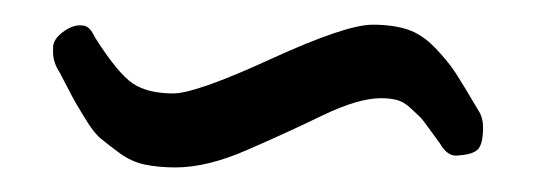

<svg xmlns="http://www.w3.org/2000/svg" viewBox="-20 -341 438 157"><path d="M23.4 -302.2Q23.4 -308.6 31 -314.5Q38.6 -320.3 45.4 -320.3Q47.9 -320.3 49.6 -319.8Q51.3 -319.3 52.7 -317.9Q54.2 -316.4 54.7 -315.7Q55.2 -314.9 56.6 -312.5L57.6 -310.5Q76.2 -281.2 88.4 -272.9Q100.6 -264.6 121.6 -264.6Q140.1 -264.6 201.4 -292.7Q262.7 -320.8 284.7 -320.8Q301.3 -320.8 313.2 -316.9Q325.2 -313 335.9 -301.8Q346.7 -290.5 352.8 -281Q358.9 -271.5 371.6 -250Q375 -244.6 375 -236.8Q375 -224.1 371.3 -219.5Q367.7 -214.8 355 -213.9Q346.2 -212.4 339.8 -223.6Q337.9 -226.1 331.8 -234.6Q325.7 -243.2 323.2 -245.6Q320.8 -248 315.4 -252.9Q310.1 -257.8 304.4 -259.3Q298.8 -260.7 291.5 -260.7Q272.9 -260.7 243.7 -246.6Q214.4 -232.4 181.9 -218.3Q149.4 -204.1 123.5 -204.1Q109.4 -204.1 98.1 -206.5Q86.9 -209 77.4 -216.1Q67.9 -223.1 62.3 -227.8Q56.6 -232.4 49.1 -244.9Q41.5 -257.3 39.1 -262Q36.6 -266.6 28.8 -281.7Q23.4 -290 23.4 -297.9Z"/></svg>

Font: BenchNine
Style: Regular
Weight: 400
Designer: Vernon Adams
Foundry: Vernon Adams
Version: Version 1 ; ttfautohint (v0.92.18-e454-dirty) -l 8 -r 50 -G 